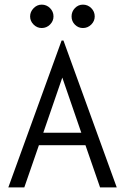

<svg xmlns="http://www.w3.org/2000/svg" viewBox="-20 -809 540 829"><path d="M349 -182H148L85 0H16L246 -634H254L484 0H412ZM331 -236 249 -474 167 -236ZM110 -738Q110 -758 125 -773.5Q140 -789 160 -789Q181 -789 196 -774Q211 -759 211 -738Q211 -718 196 -703Q181 -688 160 -688Q140 -688 125 -703Q110 -718 110 -738ZM289 -738Q289 -759 303.5 -774Q318 -789 338 -789Q359 -789 374 -774Q389 -759 389 -738Q389 -718 374 -703Q359 -688 338 -688Q318 -688 303.5 -702.5Q289 -717 289 -738Z"/></svg>

Font: Vazir Code
Style: Code
Weight: 400
Foundry: DejaVu fonts team - Redesigned by Saber Rastikerdar
Version: Version 1.1.2